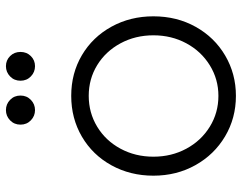

<svg xmlns="http://www.w3.org/2000/svg" viewBox="-104 -699 815 647"><g transform="rotate(-90 303.5 -375.5)"><path d="M35 -266Q35 -344 70 -407.5Q105 -471 166.5 -507Q228 -543 304 -543Q380 -543 441 -507Q502 -471 537 -407.5Q572 -344 572 -266Q572 -187 536.5 -123.5Q501 -60 439.5 -24Q378 12 304 12Q229 12 167.5 -24.5Q106 -61 70.5 -124.5Q35 -188 35 -266ZM304 -47Q360 -47 407 -76Q454 -105 481 -155Q508 -205 508 -266Q508 -327 481 -377Q454 -427 407.5 -455.5Q361 -484 304 -484Q247 -484 200 -455.5Q153 -427 126 -377Q99 -327 99 -266Q99 -205 126 -155Q153 -105 200 -76Q247 -47 304 -47ZM207 -714Q207 -735 221.5 -749Q236 -763 256 -763Q276 -763 290.5 -749Q305 -735 305 -714Q305 -693 290.5 -679Q276 -665 256 -665Q236 -665 221.5 -679Q207 -693 207 -714ZM404 -763Q424 -763 438 -749Q452 -735 452 -714Q452 -693 438 -679Q424 -665 404 -665Q384 -665 369.5 -679Q355 -693 355 -714Q355 -735 369.5 -749Q384 -763 404 -763Z"/></g></svg>

Font: BLUETTI 2.0 Extralight
Style: Roman
Weight: 200
Designer: Stijn de Vries
Foundry: tokotype
Version: Version 2.005;October 31, 2023;FontCreator 14.0.0.2814 64-bi